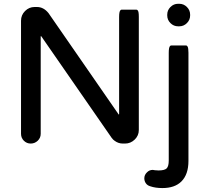

<svg xmlns="http://www.w3.org/2000/svg" viewBox="-20 -729 1062 990"><path d="M190.9 -543.9Q189.9 -542 189.9 -540V-39.1Q189.9 -18.1 174.6 -3.4Q159.2 11.2 138.4 11.2Q117.7 11.2 103 -3.4Q88.4 -18.1 88.4 -39.1V-622.1Q88.4 -651.4 109.1 -672.1Q129.9 -692.9 158.2 -692.9H170.9Q204.6 -692.9 230 -661.6L590.3 -141.1Q591.8 -139.2 593.3 -137.7Q594.2 -139.6 594.2 -141.6V-641.6Q594.2 -669.9 601.1 -676.3Q603.5 -679.2 607.4 -679.2H682.6Q686.5 -679.2 689 -676.8Q691.4 -674.3 692.4 -671.6Q693.4 -668.9 694.3 -665Q695.8 -656.7 695.8 -641.6V-58.6Q695.8 -29.8 674.6 -9.3Q653.3 11.2 625 11.2H613.3Q590.3 11.2 571.3 -2.9Q562.5 -8.8 556.2 -17.6L193.8 -540.5Q192.4 -542.5 190.9 -543.9ZM842.3 -649.4V-653.3Q842.3 -676.3 858.9 -692.9Q875.5 -709.5 898.4 -709.5H904.3Q927.2 -709.5 943.8 -692.9Q960.4 -676.3 960.4 -653.3V-649.4Q960.4 -626.5 943.8 -609.9Q927.2 -593.3 904.3 -593.3H898.4Q875.5 -593.3 858.9 -609.9Q842.3 -626.5 842.3 -649.4ZM779.8 148.9H782.7Q788.6 149.9 796.9 149.9Q828.6 149.9 839.4 139.2Q850.1 128.4 850.1 98.6V-457Q850.1 -485.4 856.9 -491.7Q859.4 -494.6 863.3 -494.6H938.5Q944.3 -494.6 947.3 -488.8Q951.7 -480.5 951.7 -457V100.6Q951.7 170.4 915.5 206.5Q881.3 240.7 817.4 240.7Q781.2 240.7 754.4 231.4Q739.7 227.1 731.9 215.8Q724.1 204.6 724.1 190.4Q724.1 172.9 737.8 159.7Q750 147 767.6 147H768.1Z"/></svg>

Font: YuPearl-Medium
Style: Medium
Weight: 500
Designer: Max Yao
Foundry: Max-Everyday
Version: Version 1.011; ttfautohint (v1.8.3)